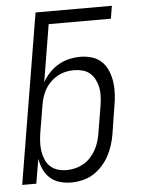

<svg xmlns="http://www.w3.org/2000/svg" viewBox="-53 -777 606 827"><g transform="rotate(-5 250.0 -363.5)"><path d="M221 8Q196 8 172 1Q148 -6 130.5 -22Q113 -38 103 -59.5Q93 -81 89 -106L71 0H10L132 -735H462L453 -680H184L143 -432Q155 -454 173 -473Q191 -492 213 -504.5Q235 -517 259 -522.5Q283 -528 306 -528Q333 -528 357.5 -520.5Q382 -513 399.5 -496Q417 -479 426.5 -455.5Q436 -432 439.5 -407Q443 -382 441.5 -355.5Q440 -329 435 -302L416 -182Q412 -159 404.5 -135.5Q397 -112 385 -90Q373 -68 355 -48.5Q337 -29 315.5 -16Q294 -3 269.5 2.5Q245 8 221 8ZM207 -47Q225 -47 243.5 -51.5Q262 -56 279 -65.5Q296 -75 309.5 -89.5Q323 -104 332.5 -121Q342 -138 347.5 -155.5Q353 -173 356 -191L376 -311Q379 -331 380 -350.5Q381 -370 377.5 -388Q374 -406 366 -422.5Q358 -439 344.5 -451Q331 -463 312.5 -468Q294 -473 275 -473Q257 -473 239 -469Q221 -465 204.5 -456Q188 -447 174 -433.5Q160 -420 150.5 -404Q141 -388 135.5 -370.5Q130 -353 127 -335L107 -215Q104 -195 103 -175.5Q102 -156 105 -137Q108 -118 115.5 -100.5Q123 -83 136.5 -70.5Q150 -58 168.5 -52.5Q187 -47 207 -47Z"/></g></svg>

Font: Iosevka SS04 Light
Style: Italic
Weight: 300
Italic angle: -9°
Monospace: yes
Designer: Belleve Invis
Foundry: Belleve Invis
Version: Version 19.0.0; ttfautohint (v1.8.4)